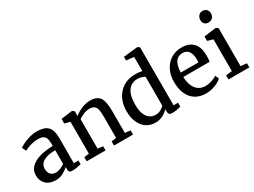

<svg xmlns="http://www.w3.org/2000/svg" viewBox="-52 -1474 2834 2139"><g transform="rotate(-30 1365.0 -404.5)"><path d="M368.7 -362.8Q368.7 -408.7 359.1 -435.1Q349.6 -461.4 326.2 -473.6Q302.7 -485.8 259.8 -485.8Q177.2 -485.8 85.9 -439.5H85.4L61 -490.2Q74.2 -502 111.6 -520.5Q148.9 -539.1 196.5 -553Q244.1 -566.9 287.1 -566.9Q358.4 -566.9 399.2 -547.6Q439.9 -528.3 458 -485.8Q476.1 -443.4 476.1 -371.1V-53.7H535.6V-5.9Q464.4 11.2 428.2 11.2Q407.7 11.2 397 7.8Q386.2 4.4 381.1 -6.1Q376 -16.6 376 -38.6V-62Q349.6 -36.1 306.6 -12.5Q263.7 11.2 210.4 11.2Q163.6 11.2 125.2 -5.9Q86.9 -22.9 64.2 -58.6Q41.5 -94.2 41.5 -147.5Q41.5 -212.4 86.7 -254.4Q131.8 -296.4 205.3 -316.2Q278.8 -335.9 368.7 -337.4ZM368.7 -282.2Q296.9 -282.2 250.7 -265.9Q204.6 -249.5 183.8 -222.7Q163.1 -195.8 163.1 -161.6Q163.1 -110.4 188.5 -86.4Q213.9 -62.5 256.8 -62.5Q279.8 -62.5 312.3 -75.4Q344.7 -88.4 368.7 -106.9Z M674.3 -61.5V-470.7L604.5 -490.2V-548.8L749 -568.4H751.5L774.4 -549.3V-509.8L773.9 -487.3Q796.4 -507.3 830.3 -525.9Q864.3 -544.4 903.1 -556.2Q941.9 -567.9 976.6 -567.9Q1040 -567.9 1074.7 -544.2Q1109.4 -520.5 1123 -471.2Q1136.7 -421.9 1136.7 -337.4V-61.5L1207 -53.2V0H961.9V-53.2L1024.4 -61.5V-337.9Q1024.4 -394.5 1016.8 -427Q1009.3 -459.5 988.3 -475.8Q967.3 -492.2 926.3 -492.2Q891.1 -492.2 853 -477.1Q814.9 -461.9 786.1 -440.4V-61.5L853.5 -53.2V0H610.4V-53.2Z M1561.5 -570.3Q1604.5 -570.3 1649.9 -561V-743.2L1551.8 -752.9V-800.3L1733.9 -819.8H1736.8L1760.7 -802.2V-56.6H1818.4V-5.9Q1786.6 2 1762 6.6Q1737.3 11.2 1710.9 11.2Q1691.9 11.2 1680.9 7.6Q1669.9 3.9 1664.3 -7.1Q1658.7 -18.1 1658.7 -39.1V-64.9Q1628.9 -32.2 1586.2 -10.5Q1543.5 11.2 1491.2 11.2Q1431.2 11.2 1381.8 -19.3Q1332.5 -49.8 1303 -112.1Q1273.4 -174.3 1273.4 -264.6Q1273.4 -350.1 1308.1 -419.7Q1342.8 -489.3 1408.2 -529.8Q1473.6 -570.3 1561.5 -570.3ZM1649.9 -482.9Q1642.6 -495.1 1614.7 -503.9Q1586.9 -512.7 1554.7 -512.7Q1481.4 -512.7 1437.5 -454.6Q1393.6 -396.5 1393.6 -272.5Q1393.6 -201.7 1412.4 -155Q1431.2 -108.4 1463.1 -86.2Q1495.1 -64 1536.1 -64Q1571.8 -64 1601.6 -79.6Q1631.3 -95.2 1649.9 -115.7Z M2156.7 -570.3Q2250.5 -570.3 2301.8 -519Q2353 -467.8 2356.4 -371.1V-353.5Q2356.4 -302.2 2350.6 -275.4H2012.2Q2014.2 -203.6 2036.6 -156.2Q2059.1 -108.9 2095.7 -86.4Q2132.3 -64 2178.2 -64Q2218.3 -64 2260.5 -77.9Q2302.7 -91.8 2326.7 -109.9L2347.2 -63Q2328.6 -43.9 2296.1 -26.9Q2263.7 -9.8 2223.9 0.7Q2184.1 11.2 2145 11.2Q2063 11.2 2006.6 -25.1Q1950.2 -61.5 1922.4 -126.7Q1894.5 -191.9 1894.5 -278.8Q1894.5 -364.7 1928.2 -431.2Q1961.9 -497.6 2021.5 -533.9Q2081.1 -570.3 2156.7 -570.3ZM2239.3 -332Q2241.2 -349.6 2241.2 -374Q2240.7 -436 2215.3 -473.6Q2189.9 -511.2 2135.3 -511.2Q2080.6 -511.2 2048.6 -470.5Q2016.6 -429.7 2012.2 -332Z M2434.1 0ZM2513.2 -61.5V-470.7L2442.4 -490.7V-548.3L2597.7 -568.4H2600.1L2625 -549.3V-61.5L2703.1 -53.2V0H2434.1V-53.2ZM2566.4 -806.2H2566.9Q2587.4 -806.2 2602.5 -796.6Q2617.7 -787.1 2625.7 -771.5Q2633.8 -755.9 2633.8 -738.3Q2633.8 -704.1 2614.3 -682.1Q2594.7 -660.2 2557.6 -660.2H2557.1Q2528.8 -660.2 2511 -679.2Q2493.2 -698.2 2493.2 -727.1Q2493.2 -760.3 2512.5 -783.2Q2531.7 -806.2 2566.4 -806.2Z"/></g></svg>

Font: Merriweather
Style: Regular
Weight: 400
Designer: Eben Sorkin
Foundry: Eben Sorkin
Version: Version 1.584; ttfautohint (v1.6)